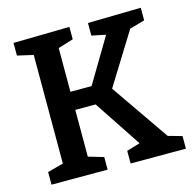

<svg xmlns="http://www.w3.org/2000/svg" viewBox="-103 -807 921 912"><g transform="rotate(-15 357.5 -351.0)"><path d="M316 -62V0H40V-62L118 -83V-617L40 -635V-697L316 -702V-641L241 -618V-403H345L475 -621L406 -635V-697L667 -702V-640L593 -619L436 -366L633 -81L701 -62V0H429V-62L495 -82L341 -314H241V-84Z"/></g></svg>

Font: Bitter SemiBold
Style: Regular
Weight: 600
Designer: Sol Matas, and Bitter project Authors
Foundry: Sol Matas
Version: Version 2.001